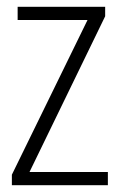

<svg xmlns="http://www.w3.org/2000/svg" viewBox="-20 -546 359 566"><path d="M15 0V-31L238 -487H32V-526H290V-498L67 -39H298V0Z"/></svg>

Font: Archivo ExtraCondensed Thin
Style: Regular
Weight: 250
Width: 2
Designer: Hector Gatti
Foundry: Omnibus-Type
Version: Version 2.001